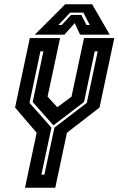

<svg xmlns="http://www.w3.org/2000/svg" viewBox="-20 -878 554 898"><path d="M97 0 151.5 -257 50.5 -375 119.5 -700H261L202.5 -426L248 -376.5L314.5 -426L373 -700H514.5L445.5 -375L293 -257L238.5 0ZM173.5 -61H187.5L234.5 -281L386 -397L437 -638H423L373 -401L231.5 -293H228.5L133 -401L183 -638H169L118 -397L220.5 -281ZM285 -858H411L493 -716H354.5L329.5 -770L281.5 -716H143ZM308 -819 253 -761H268.5L312.5 -808H360.5L384.5 -761H400L370 -819Z"/></svg>

Font: Tourney Condensed Regular
Style: Bold Italic
Weight: 700
Width: 3
Italic angle: -12°
Designer: Tyler Finck
Foundry: Etcetera Type Co
Version: Version 1.010; ttfautohint (v1.8.3)